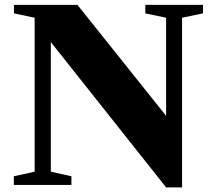

<svg xmlns="http://www.w3.org/2000/svg" viewBox="-20 -782 909 812"><path d="M682.5 10.5 195 -604V-56L282 -36.5V0H38.5V-36.5L126.5 -56V-707L39 -725.5V-761.5H307.5L682.5 -292V-707L594.5 -725.5V-761.5H838.5V-725.5L750 -707V10.5Z"/></svg>

Font: Libre Caslon Text
Style: Regular
Weight: 400
Designer: Pablo Impallari, Rodrigo Fuenzalida, Katja Schimmel
Foundry: Pablo Impallari, Rodrigo Fuenzalida
Version: Version 2.000